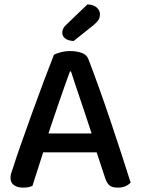

<svg xmlns="http://www.w3.org/2000/svg" viewBox="-20 -847 642 876"><path d="M421 -152H177L128 1Q119 5 109 7Q99 9 85 9Q60 9 44 -2Q28 -13 28 -35Q28 -46 31 -56.5Q34 -67 39 -80Q52 -122 75.5 -188.5Q99 -255 125.5 -329Q152 -403 179 -474.5Q206 -546 226 -597Q236 -603 257 -608.5Q278 -614 300 -614Q329 -614 352 -606Q375 -598 383 -578Q405 -521 431 -448.5Q457 -376 483 -299Q509 -222 533 -148Q557 -74 576 -14Q567 -4 552.5 2.5Q538 9 518 9Q491 9 479 -1.5Q467 -12 459 -37ZM299 -521Q289 -494 277 -460Q265 -426 252 -388.5Q239 -351 226 -312.5Q213 -274 201 -238H398Q385 -278 371.5 -318.5Q358 -359 345.5 -396Q333 -433 322 -465.5Q311 -498 304 -521ZM379 -827Q406 -826 421 -813Q436 -800 436 -782Q436 -766 429 -755.5Q422 -745 405 -731L316 -660Q291 -661 277.5 -671.5Q264 -682 264 -698Q264 -717 281 -733Z"/></svg>

Font: Baloo Thambi 2 Medium
Style: Regular
Weight: 500
Designer: Aadarsh Rajan and Ek Type
Foundry: Ek Type
Version: Version 1.640;hotconv 1.0.111;makeotfexe 2.5.65597; ttfautoh